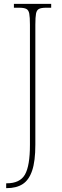

<svg xmlns="http://www.w3.org/2000/svg" viewBox="-20 -734 323 994"><path d="M12 240V215H15Q83 215 109 170Q135 125 135 16V-606Q135 -645 131.5 -663.5Q128 -682 116 -688Q104 -694 79 -694H52V-714H245V-694H219Q194 -694 182 -688Q170 -682 166.5 -663.5Q163 -645 163 -606V15Q163 100 146.5 149Q130 198 97.5 219Q65 240 15 240Z"/></svg>

Font: Noto Serif Tamil Condensed Thin
Style: Regular
Weight: 100
Width: 3
Designer: Indian Type Foundry, Tom Grace, and the Monotype Design Team
Foundry: Monotype Imaging Inc.
Version: Version 2.004; ttfautohint (v1.8.4.7-5d5b)